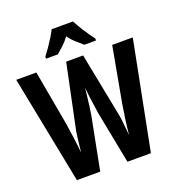

<svg xmlns="http://www.w3.org/2000/svg" viewBox="-174 -1156 1094 1192"><g transform="rotate(-20 373.0 -560.0)"><path d="M758 -807 618 -93H463L396 -436Q392 -466 384.5 -515.5Q377 -565 373 -615Q370 -591 366.5 -558.5Q363 -526 358.5 -493.5Q354 -461 350 -437L283 -93H129L-12 -807H121L186 -445Q193 -401 200.5 -345Q208 -289 212 -245Q216 -280 220.5 -319Q225 -358 228 -377L318 -807H430L514 -379Q518 -357 521.5 -319.5Q525 -282 529 -245Q533 -289 540.5 -343.5Q548 -398 556 -445L622 -807ZM443 -1027Q460 -994 484.5 -955.5Q509 -917 537 -880V-867H460Q443 -882 417.5 -904Q392 -926 372 -955Q351 -926 325.5 -903Q300 -880 285 -867H207V-880Q222 -899 241 -926.5Q260 -954 276.5 -981Q293 -1008 302 -1027Z"/></g></svg>

Font: Noto Sans Kannada UI ExtraCondensed
Style: Bold
Weight: 700
Width: 2
Designer: Jelle Bosma - Monotype Design Team
Foundry: Monotype Imaging Inc.
Version: Version 2.005; ttfautohint (v1.8.4.7-5d5b)